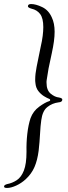

<svg xmlns="http://www.w3.org/2000/svg" viewBox="-87 -742 338 949"><path d="M-53 187Q-67 187 -67 180Q-67 172 -52 168Q-26 163 -4 148.5Q18 134 31 101Q44 68 44 8Q43 -37 48 -81Q53 -125 64 -158Q77 -193 106.5 -214.5Q136 -236 156 -242Q161 -243 161 -247.5Q161 -252 157 -253Q146 -257 130.5 -266.5Q115 -276 102.5 -292Q90 -308 88 -332Q87 -337 87 -341.5Q87 -346 87 -350Q87 -376 94 -411.5Q101 -447 114 -510Q121 -540 124 -564.5Q127 -589 127 -608Q127 -652 111.5 -672.5Q96 -693 69 -699Q51 -704 51 -711Q51 -722 67 -722Q90 -722 121.5 -707Q153 -692 169 -656Q183 -627 183 -585Q183 -563 179.5 -537Q176 -511 169 -479Q158 -430 153 -403.5Q148 -377 144 -348Q143 -344 143 -340Q143 -336 143 -333Q143 -296 163.5 -279Q184 -262 205 -260Q221 -257 221 -250Q221 -237 202 -236Q171 -232 147 -213Q123 -194 117 -148Q113 -121 111 -81.5Q109 -42 104 3Q98 50 83.5 83.5Q69 117 40 144Q18 164 -7.5 175.5Q-33 187 -52 187Z"/></svg>

Font: Kings
Style: Regular
Weight: 400
Designer: Robert E. Leuschke
Foundry: Robert E. Leuschke
Version: Version 1.010; ttfautohint (v1.8.3)